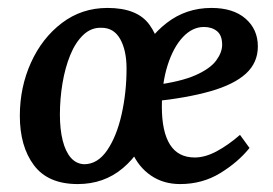

<svg xmlns="http://www.w3.org/2000/svg" viewBox="-20 -451 689 484"><path d="M176 13Q101 13 65.5 -34.5Q30 -82 30 -159Q30 -231 58 -293Q86 -355 136 -393Q186 -431 251 -431Q326 -431 356.5 -389Q387 -347 387 -285Q387 -203 362 -135Q337 -67 289.5 -27Q242 13 176 13ZM192 -37Q226 -37 250 -72Q274 -107 286.5 -162.5Q299 -218 299 -278Q299 -324 283 -352.5Q267 -381 236 -381Q210 -382 190 -363Q170 -344 157 -312Q144 -280 137.5 -241Q131 -202 131 -162Q131 -125 138 -97Q145 -69 158.5 -53.5Q172 -38 192 -37ZM513 -431Q568 -431 599 -404Q630 -377 630 -334Q630 -293 600 -265.5Q570 -238 510.5 -221Q451 -204 364 -195L367 -236Q436 -245 473 -261.5Q510 -278 525 -298.5Q540 -319 540 -338Q540 -362 527 -372.5Q514 -383 494 -383Q465 -383 441 -357.5Q417 -332 402.5 -286.5Q388 -241 388 -182Q388 -119 408.5 -86.5Q429 -54 471 -54Q497 -54 526 -69.5Q555 -85 585 -111L609 -78Q580 -42 535 -14.5Q490 13 434 13Q392 13 360.5 -8.5Q329 -30 312.5 -68Q296 -106 296 -155Q296 -230 323.5 -292.5Q351 -355 400 -393Q449 -431 513 -431Z"/></svg>

Font: Rasa Medium
Style: Italic
Weight: 500
Italic angle: -7.10001°
Designer: Anna Giedrys (Yrsa+Rasa design), David Brezina (Yrsa art-direction, Rasa art-direction, design)
Foundry: Rosetta Type Foundry
Version: Version 2.004